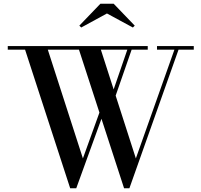

<svg xmlns="http://www.w3.org/2000/svg" viewBox="-20 -996 1076 1026"><path d="M355 10 114 -730.5H21.5V-750H769.5V-730.5H519L706 -149.5L912 -730.5H819V-750H1015.5V-730.5H934L671.5 10H643L402 -730.5H235.5L423 -149.5L522.5 -425.5L533.5 -392.5L387.5 10ZM592.5 -469 575.5 -484 664.5 -742.5 686 -738ZM414 -849 404 -859 516.5 -976H587.5L700 -859L690 -849L551.5 -924Z"/></svg>

Font: Bodoni Moda 11pt Medium
Style: Regular
Weight: 500
Designer: Owen Earl
Foundry: indestructible type
Version: Version 2.004